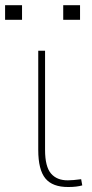

<svg xmlns="http://www.w3.org/2000/svg" viewBox="-68 -728 364 758"><path d="M83 -136.2V-527.8H109.9V-136.2Q109.9 -70.3 133.3 -43Q156.7 -15.6 200.2 -16.1Q219.2 -16.1 252.4 -20.5L256.8 3.9Q234.9 10.3 201.7 10.3Q139.6 10.7 111.3 -23.4Q83 -57.6 83 -136.2ZM19 -649.9H-47.9V-707.5H19ZM248 -649.9H181.6V-707.5H248Z"/></svg>

Font: Roboto-Thin
Style: Regular
Weight: 250
Designer: Google
Version: Version 1.100141; 2013; ttfautohint (v0.94.14-c901) -l 8 -r 